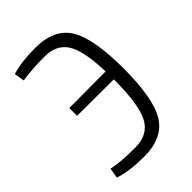

<svg xmlns="http://www.w3.org/2000/svg" viewBox="-213 -790 890 890"><g transform="rotate(-45 232.0 -345.0)"><path d="M191 -702Q314 -702 363.5 -622Q413 -542 413 -345Q413 -148 363.5 -68Q314 12 191 12Q97 12 33 -9L41 -59Q98 -47 192 -47Q277 -47 311 -112Q345 -177 345 -341L105 -342V-393L344 -394Q340 -532 305.5 -587.5Q271 -643 192 -643Q115 -643 46 -633L38 -683Q100 -702 191 -702Z"/></g></svg>

Font: exo2condensed_l
Style: Regular
Weight: 300
Width: 3
Designer: Natanael Gama
Version: Version 1.001;PS 001.001;hotconv 1.0.70;makeotf.lib2.5.58329